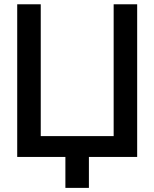

<svg xmlns="http://www.w3.org/2000/svg" viewBox="-20 -743 731 909"><path d="M61.5 0V-722.7H172.9V-98.6H518.1V-722.7H629.4V0H400.9V146.5H289.6V0Z"/></svg>

Font: Giphurs Medium
Style: Regular
Weight: 500
Version: Version 0.920; ttfautohint (v1.8.4.7-5d5b)